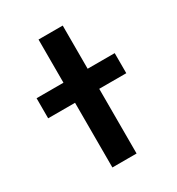

<svg xmlns="http://www.w3.org/2000/svg" viewBox="-172 -821 854 928"><g transform="rotate(-30 255.5 -357.0)"><path d="M183 0H318V-361H469V-473H318V-714H183V-473H33V-361H183Z"/></g></svg>

Font: Noto Sans Georgian ExtraCondensed Bold
Style: Regular
Weight: 700
Width: 2
Designer: Monotype Design Team, Akaki Razmadze
Foundry: Google LLC
Version: Version 2.005